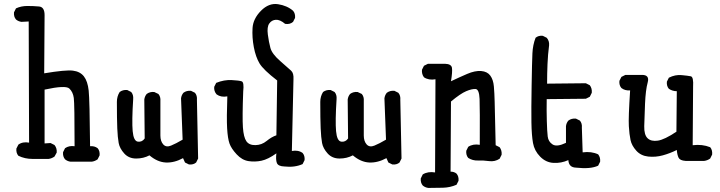

<svg xmlns="http://www.w3.org/2000/svg" viewBox="-20 -797 3540 944"><path d="M327.1 -2Q311.5 -3.9 299.8 -13.7Q288.1 -27.3 290 -48.8L299.8 -68.4Q319.3 -82 346.7 -78.1Q346.7 -286.1 342.8 -315.4Q338.9 -344.7 320.8 -361.8Q302.7 -378.9 199.2 -356.4V-91.8L228.5 -93.8L248 -84Q260.7 -68.4 258.8 -46.9L248 -27.3Q234.4 -17.6 218.8 -15.6H140.6Q101.6 -15.6 70.3 -31.2Q58.6 -44.9 60.5 -66.4L70.3 -85.9Q91.8 -101.6 123 -95.7L121.1 -691.4L85.9 -689.5Q70.3 -691.4 58.6 -701.2Q46.9 -714.8 48.8 -736.3L58.6 -755.9Q84 -767.6 114.3 -767.6Q144.5 -767.6 171.9 -765.1Q199.2 -762.7 199.2 -722.7L197.3 -436.5Q302.7 -454.1 338.4 -449.7Q374 -445.3 392.6 -421.4Q411.1 -397.5 416 -351.6Q420.9 -305.7 422.9 -78.1Q444.3 -80.1 460 -68.4Q471.7 -54.7 469.7 -33.2L460 -13.7Q446.3 -3.9 430.7 -2Z M909.2 11.7 889.6 2 879.9 -19.5Q836.9 3.9 795.4 2Q753.9 0 714.8 -33.2Q685.5 -17.6 649.4 -17.6Q613.3 -17.6 590.8 -42.5Q568.4 -67.4 563.5 -93.8Q558.6 -120.1 556.6 -166Q554.7 -211.9 554.7 -295.9Q554.7 -323.2 568.4 -344.7Q584 -356.4 605.5 -354.5L625 -344.7Q636.7 -331.1 634.8 -309.6Q627.9 -201.2 632.3 -152.3Q636.7 -103.5 657.7 -100.6Q678.7 -97.7 691.4 -116.2L689.5 -307.6Q691.4 -323.2 701.2 -335Q716.8 -346.7 738.3 -344.7L758.8 -335Q770.5 -321.3 768.6 -299.8Q768.6 -159.2 768.6 -130.9Q768.6 -102.5 782.7 -86.9Q796.9 -71.3 820.8 -81.1Q844.7 -90.8 877.9 -110.4L870.1 -313.5Q872.1 -329.1 881.8 -340.8Q897.5 -352.5 918.9 -350.6L938.5 -340.8Q950.2 -327.1 948.2 -305.7L954.1 -17.6L944.3 2Q930.7 13.7 909.2 11.7Z M1377.9 21.5Q1347.7 20.5 1341.3 4.4Q1335 -11.7 1338.9 -43Q1297.9 -13.7 1265.6 -6.8Q1233.4 0 1201.7 -4.9Q1169.9 -9.8 1143.6 -38.1Q1117.2 -66.4 1108.4 -91.3Q1099.6 -116.2 1096.7 -166Q1093.8 -215.8 1097.7 -323.2Q1066.4 -317.4 1044.9 -333Q1031.2 -348.6 1033.2 -370.1L1043 -389.6Q1082 -405.3 1119.1 -403.3Q1156.2 -401.4 1168.5 -397Q1180.7 -392.6 1175.8 -347.7Q1170.9 -219.7 1174.3 -170.9Q1177.7 -122.1 1191.4 -102.5Q1205.1 -83 1235.8 -83.5Q1266.6 -84 1291 -104Q1315.4 -124 1338.9 -131.8L1342.8 -401.4Q1274.4 -454.1 1255.9 -485.4Q1237.3 -516.6 1228 -564.9Q1218.8 -613.3 1221.7 -659.2Q1224.6 -705.1 1263.2 -744.1Q1301.8 -783.2 1346.7 -776.4Q1391.6 -769.5 1420.9 -744.1Q1432.6 -730.5 1430.7 -709L1420.9 -689.5Q1405.3 -675.8 1381.8 -679.7Q1356.4 -701.2 1335.9 -699.7Q1315.4 -698.2 1303.7 -681.2Q1292 -664.1 1296.9 -627Q1301.8 -589.8 1309.6 -561Q1317.4 -532.2 1357.4 -497.1Q1397.5 -461.9 1411.1 -449.7Q1424.8 -437.5 1422.9 -407.2L1415 -54.7Q1446.3 -60.5 1467.8 -44.9Q1479.5 -31.2 1477.5 -9.8L1467.8 9.8Q1428.7 27.3 1377.9 21.5Z M1909.2 11.7 1889.6 2 1879.9 -19.5Q1836.9 3.9 1795.4 2Q1753.9 0 1714.8 -33.2Q1685.5 -17.6 1649.4 -17.6Q1613.3 -17.6 1590.8 -42.5Q1568.4 -67.4 1563.5 -93.8Q1558.6 -120.1 1556.6 -166Q1554.7 -211.9 1554.7 -295.9Q1554.7 -323.2 1568.4 -344.7Q1584 -356.4 1605.5 -354.5L1625 -344.7Q1636.7 -331.1 1634.8 -309.6Q1627.9 -201.2 1632.3 -152.3Q1636.7 -103.5 1657.7 -100.6Q1678.7 -97.7 1691.4 -116.2L1689.5 -307.6Q1691.4 -323.2 1701.2 -335Q1716.8 -346.7 1738.3 -344.7L1758.8 -335Q1770.5 -321.3 1768.6 -299.8Q1768.6 -159.2 1768.6 -130.9Q1768.6 -102.5 1782.7 -86.9Q1796.9 -71.3 1820.8 -81.1Q1844.7 -90.8 1877.9 -110.4L1870.1 -313.5Q1872.1 -329.1 1881.8 -340.8Q1897.5 -352.5 1918.9 -350.6L1938.5 -340.8Q1950.2 -327.1 1948.2 -305.7L1954.1 -17.6L1944.3 2Q1930.7 13.7 1909.2 11.7Z M2085.9 127Q2070.3 125 2058.6 115.2Q2046.9 101.6 2048.8 80.1L2058.6 60.5Q2084 44.9 2119.1 50.8L2121.1 -407.2Q2087.9 -401.4 2064.5 -417Q2052.7 -432.6 2054.7 -454.1L2064.5 -473.6L2084 -483.4H2168Q2199.2 -482.4 2202.1 -463.4Q2205.1 -444.3 2197.3 -397.5Q2238.3 -417 2276.9 -433.6Q2315.4 -450.2 2345.7 -447.8Q2376 -445.3 2390.6 -425.3Q2405.3 -405.3 2408.2 -372.1Q2411.1 -338.9 2412.1 -296.4Q2413.1 -253.9 2417 -83L2436.5 -73.2Q2448.2 -57.6 2446.3 -36.1L2436.5 -16.6Q2413.1 -1 2384.8 -4.9Q2356.4 -8.8 2330.1 -7.8Q2303.7 -6.8 2282.2 -20.5Q2270.5 -34.2 2272.5 -55.7L2282.2 -75.2Q2305.7 -90.8 2338.9 -85Q2339.8 -262.7 2337.9 -310.5Q2335.9 -358.4 2317.9 -359.4Q2299.8 -360.4 2272 -348.6Q2244.1 -336.9 2197.3 -297.9L2195.3 46.9Q2212.9 46.9 2224.6 56.6Q2236.3 70.3 2234.4 91.8L2224.6 111.3Q2193.4 125 2158.2 126Q2123 127 2085.9 127Z M2812.5 27.3Q2776.4 26.4 2774.4 -9.8Q2739.3 5.9 2701.7 3.9Q2664.1 2 2635.7 -26.9Q2607.4 -55.7 2600.6 -93.8Q2593.8 -131.8 2592.8 -195.3Q2591.8 -258.8 2593.8 -376Q2595.7 -493.2 2597.7 -534.7Q2599.6 -576.2 2613.3 -611.3Q2627 -623 2648.4 -621.1L2668 -611.3Q2681.6 -595.7 2679.7 -574.2Q2673.8 -529.3 2671.9 -481.9Q2669.9 -434.6 2669.9 -385.7L2860.4 -387.7L2879.9 -377.9Q2891.6 -362.3 2889.6 -340.8L2879.9 -321.3L2860.4 -311.5L2668 -309.6Q2667 -253.9 2668.5 -202.6Q2669.9 -151.4 2672.9 -126Q2675.8 -100.6 2696.8 -86.9Q2717.8 -73.2 2762.7 -94.7V-176.8Q2764.6 -192.4 2774.4 -204.1Q2790 -215.8 2811.5 -213.9L2831.1 -204.1Q2842.8 -190.4 2840.8 -168.9L2844.7 -47.9Q2887.7 -53.7 2920.9 -38.1Q2932.6 -23.4 2930.7 -2L2920.9 17.6Q2883.8 35.2 2812.5 27.3Z M3350.6 -5.9Q3323.2 -7.8 3316.4 -21.5Q3309.6 -35.2 3307.6 -59.6Q3274.4 -43 3238.8 -33.2Q3203.1 -23.4 3167 -27.3Q3130.9 -31.2 3108.4 -56.2Q3085.9 -81.1 3080.1 -108.4Q3074.2 -135.7 3071.8 -176.8Q3069.3 -217.8 3078.1 -352.5Q3052.7 -350.6 3035.2 -364.3Q3023.4 -377.9 3025.4 -399.4L3035.2 -418.9L3054.7 -428.7H3134.8Q3174.8 -429.7 3164.6 -392.1Q3154.3 -354.5 3151.4 -287.1Q3148.4 -219.7 3147.5 -176.8Q3146.5 -133.8 3164.1 -117.2Q3181.6 -100.6 3214.4 -105.5Q3247.1 -110.4 3305.7 -149.4L3307.6 -348.6Q3286.1 -348.6 3268.6 -360.4Q3256.8 -374 3258.8 -395.5L3268.6 -415Q3299.8 -430.7 3331.1 -427.7Q3362.3 -424.8 3376.5 -421.9Q3390.6 -418.9 3387.7 -370.1L3385.7 -83Q3432.6 -88.9 3471.7 -73.2Q3483.4 -59.6 3481.4 -37.1L3471.7 -17.6Q3458 -7.8 3442.4 -5.9Z"/></svg>

Font: JasonHandwriting4
Style: Regular
Weight: 400
Version: Version 1.01.21